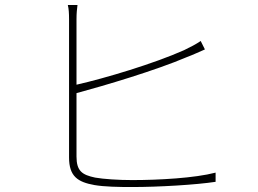

<svg xmlns="http://www.w3.org/2000/svg" viewBox="-20 -771 1040 773"><path d="M292 -751H253C257 -735 258 -717 258 -693C258 -648 258 -215 258 -137C258 -61 293 -38 360 -26C400 -19 458 -18 512 -18C620 -18 769 -27 848 -39V-76C764 -54 619 -46 512 -46C458 -46 396 -50 363 -56C311 -67 288 -82 288 -141V-396C403 -427 608 -488 732 -541C759 -551 786 -564 805 -572L788 -606C771 -594 746 -581 721 -569C600 -515 403 -456 288 -430V-693C288 -720 290 -734 292 -751Z"/></svg>

Font: Harano Aji Gothic ExtraLight
Style: Regular
Weight: 250
Foundry: Masamichi Hosoda
Version: HaranoAjiGothic-ExtraLight version 20230610;ttx 4.39.4